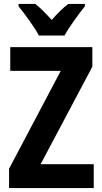

<svg xmlns="http://www.w3.org/2000/svg" viewBox="-20 -953 518 973"><path d="M177 -773H307C330 -816 379 -882 410 -921V-933H326C297 -911 273 -887 242 -852C212 -885 185 -913 159 -933H74V-921C105 -883 156 -814 177 -773ZM455 0V-121H186L448 -615V-714H32V-594H288L26 -98V0Z"/></svg>

Font: Noto Sans Thai Looped Condensed
Style: Bold
Weight: 700
Width: 3
Designer: Sasikarn Vongin, Ben Mitchell
Foundry: The Fontpad Ltd
Version: Version 1.001